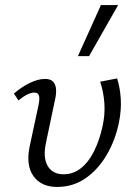

<svg xmlns="http://www.w3.org/2000/svg" viewBox="-20 -731 537 759"><path d="M206 8Q143 8 112.5 -34.5Q82 -77 97 -151L133 -319Q135 -329 135.5 -339.5Q136 -350 132 -357.5Q128 -365 115 -365Q103 -365 87 -357Q71 -349 53 -334L35 -361Q66 -388 98.5 -403.5Q131 -419 158 -419Q180 -419 190 -408Q200 -397 201.5 -379Q203 -361 198 -339L162 -168Q149 -108 168.5 -75Q188 -42 231 -42Q270 -42 300.5 -66.5Q331 -91 352 -133.5Q373 -176 385 -230Q396 -278 392.5 -324Q389 -370 376 -408L443 -421Q455 -383 457.5 -339Q460 -295 450 -246Q436 -177 402 -119Q368 -61 318.5 -26.5Q269 8 206 8ZM288 -509 379 -711H447L332 -509Z"/></svg>

Font: Ysabeau Office
Style: Italic
Weight: 400
Italic angle: -12°
Designer: Christian Thalmann (Catharsis Fonts)
Version: Version 2.001;gftools[0.9.30]; featfreeze: tnum,lnum,ss02